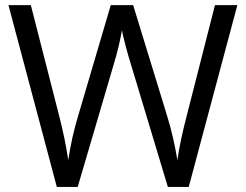

<svg xmlns="http://www.w3.org/2000/svg" viewBox="-20 -734 966 754"><path d="M721.2 0H639.2L495.1 -478Q484.9 -509.8 472.2 -558.1Q459.5 -606.4 459 -616.2Q448.2 -551.8 424.8 -475.1L285.2 0H203.1L13.2 -713.9H101.1L213.9 -272.9Q237.3 -180.2 248 -105Q261.2 -194.3 287.1 -279.8L415 -713.9H502.9L637.2 -275.9Q660.6 -200.2 676.8 -105Q686 -174.3 711.9 -273.9L824.2 -713.9H912.1Z"/></svg>

Font: f04975060
Style: Regular
Weight: 400
Foundry: Ascender Corporation
Version: Version 1.10